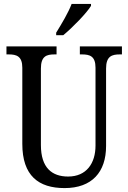

<svg xmlns="http://www.w3.org/2000/svg" viewBox="-20 -951 656 981"><path d="M267 -784V-771H303C353 -812 424 -886 445 -921V-931H346C329 -886 296 -831 267 -784ZM310 10C450 10 522 -72 522 -205V-601C522 -664 552 -673 592 -673H603V-714H388V-673H399C439 -673 468 -664 468 -605V-207C468 -117 422 -49 328 -49C246 -49 189 -93 189 -210V-601C189 -664 218 -673 258 -673H269V-714H13V-673H25C64 -673 94 -664 94 -605V-216C94 -53 177 10 310 10Z"/></svg>

Font: Noto Serif Lao Cond
Style: Regular
Weight: 400
Width: 3
Designer: Monotype Design Team
Foundry: Monotype Imaging Inc.
Version: Version 2.004